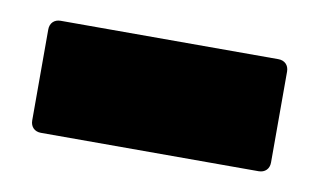

<svg xmlns="http://www.w3.org/2000/svg" viewBox="-34 -420 449 270"><g transform="rotate(10 190.5 -285.0)"><path d="M35 -205H346C355 -205 361 -211 361 -220V-350C361 -359 355 -365 346 -365H35C26 -365 20 -359 20 -350V-220C20 -211 26 -205 35 -205Z"/></g></svg>

Font: Barlow Semi Condensed Black
Style: Regular
Weight: 900
Width: 4
Designer: Jeremy Tribby
Foundry: Tribby Type
Version: Version 1.408;PS 001.408;hotconv 1.0.88;makeotf.lib2.5.64775